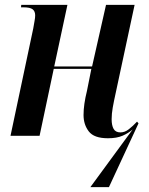

<svg xmlns="http://www.w3.org/2000/svg" viewBox="-20 -556 609 786"><path d="M350 210 523 -26Q506 -11 482 -0.5Q458 10 422 10Q365 10 343.5 -18Q322 -46 322 -85Q322 -107 325.5 -131.5Q329 -156 336 -184L354 -274H200L142 0H23L116 -439Q119 -457 121.5 -470.5Q124 -484 124 -493Q124 -510 113.5 -518Q103 -526 76 -526H66L67 -536H256L202 -284H357L414 -536H531L454 -177Q446 -141 441.5 -115.5Q437 -90 437 -68Q437 -43 445 -28.5Q453 -14 473 -14Q491 -14 507.5 -27Q524 -40 541 -58L547 -51L426 210Z"/></svg>

Font: Noto Serif Display Condensed SemiBold
Style: Italic
Weight: 600
Width: 3
Italic angle: -12°
Designer: Monotype Design Team
Foundry: Monotype Imaging Inc.
Version: Version 2.009